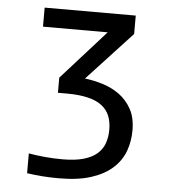

<svg xmlns="http://www.w3.org/2000/svg" viewBox="-49 -682 648 736"><g transform="rotate(5 275.0 -314.5)"><path d="M469.7 -198.7C469.7 -231.3 463.6 -258.5 451.4 -280.5C439.2 -302.5 423.4 -320.5 404.1 -334.5C384.7 -348.5 363.3 -359 339.8 -366.2C316.4 -373.4 293.5 -378.3 271 -380.9L443.8 -567.4V-638.2H93.3V-564.9H342.3L172.4 -375.5V-317.4H206.1C238.3 -317.4 265.5 -314.7 287.8 -309.3C310.1 -304 328.1 -296 341.8 -285.4C355.5 -274.8 365.4 -261.9 371.6 -246.6C377.8 -231.3 380.9 -213.7 380.9 -193.8C380.9 -174.6 378.1 -157.1 372.6 -141.4C367 -125.6 357.7 -112 344.7 -100.6C331.7 -89.2 314.4 -80.4 292.7 -74.2C271.1 -68 244.3 -64.9 212.4 -64.9C189 -64.9 166.4 -65.9 144.8 -67.9C123.1 -69.8 102.1 -72.6 81.5 -76.2V0C99.1 2.6 117.7 4.7 137.2 6.3C156.7 8 179.2 8.8 204.6 8.8C253.7 8.8 295.2 3.3 329.1 -7.8C363 -18.9 390.3 -33.9 411.1 -53C432 -72 446.9 -94.1 456.1 -119.1C465.2 -144.2 469.7 -170.7 469.7 -198.7Z"/></g></svg>

Font: CodeNewRoman Nerd Font Mono
Style: Regular
Weight: 400
Monospace: yes
Designer: Sam Radian
Foundry: Code New Roman
Version: Version 2.00 November 29, 2014;Nerd Fonts 3.2.1